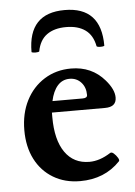

<svg xmlns="http://www.w3.org/2000/svg" viewBox="-50 -691 522 741"><g transform="rotate(-5 211.0 -320.5)"><path d="M231 11Q172 11 127 -16Q82 -43 57.5 -91Q33 -139 33 -203Q33 -268 58.5 -318Q84 -368 129.5 -396.5Q175 -425 233 -425Q313 -425 363 -367Q395 -330 395 -299Q395 -262 351 -262H145Q145 -254 145 -244Q145 -156 178.5 -108Q212 -60 273 -60Q313 -60 355 -87Q361 -91 369.5 -83.5Q378 -76 384 -66Q390 -56 386 -52Q326 11 231 11ZM224 -386Q196 -386 177.5 -365Q159 -344 151 -306H268Q286 -306 286 -318Q286 -348 268.5 -367Q251 -386 224 -386ZM87 -502Q87 -652 228 -652Q369 -652 369 -502Q369 -500 361.5 -499Q354 -498 347 -499Q340 -500 339 -502Q331 -545 302.5 -565.5Q274 -586 228 -586Q182 -586 153.5 -565.5Q125 -545 117 -502Q117 -500 109.5 -499Q102 -498 94.5 -499Q87 -500 87 -502Z"/></g></svg>

Font: Junicode
Style: Bold
Weight: 700
Designer: Peter S. Baker
Version: Version 2.100; ttfautohint (v1.8.4)